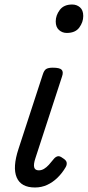

<svg xmlns="http://www.w3.org/2000/svg" viewBox="-20 -815 389 851"><path d="M135 16Q73 16 54 -28.5Q35 -73 62 -155L169 -483Q175 -503 184.5 -509Q194 -515 214 -515Q245 -515 253.5 -505.5Q262 -496 255 -476L137 -114Q128 -87 131.5 -73.5Q135 -60 152 -60Q164 -60 175 -66.5Q186 -73 196.5 -84.5Q207 -96 218 -110Q225 -119 234.5 -122Q244 -125 257 -115Q274 -105 275.5 -94.5Q277 -84 271 -74Q256 -48 235 -27.5Q214 -7 189 4.5Q164 16 135 16ZM276 -669Q256 -669 241.5 -682Q227 -695 227 -720Q227 -747 245 -771Q263 -795 300 -795Q320 -795 334.5 -782.5Q349 -770 349 -744Q349 -717 331.5 -693Q314 -669 276 -669Z"/></svg>

Font: Playwrite CU
Style: Regular
Weight: 400
Designer: Veronika Burian, José Scaglione
Foundry: TypeTogether
Version: Version 1.002